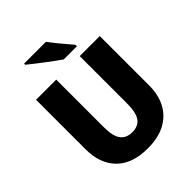

<svg xmlns="http://www.w3.org/2000/svg" viewBox="-257 -1073 1225 1225"><g transform="rotate(-45 355.5 -460.5)"><path d="M643 -714V-267Q643 -186 611 -123.5Q579 -61 514.5 -25.5Q450 10 353 10Q214 10 141 -64Q68 -138 68 -266V-714H250V-285Q250 -202 277 -167.5Q304 -133 356 -133Q412 -133 437 -169.5Q462 -206 462 -286V-714ZM374 -931Q390 -909 412 -881.5Q434 -854 456.5 -828.5Q479 -803 494 -784V-771H375Q356 -784 329.5 -803.5Q303 -823 274 -845Q245 -867 219.5 -887Q194 -907 177 -921V-931Z"/></g></svg>

Font: Noto Sans Disp ExtBd
Style: Regular
Weight: 800
Designer: Monotype Design Team
Foundry: Monotype Imaging Inc.
Version: Version 2.000;GOOG;noto-source:20170915:90ef993387c0; ttfaut